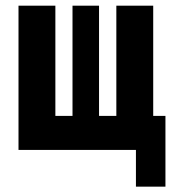

<svg xmlns="http://www.w3.org/2000/svg" viewBox="-20 -538 626 689"><path d="M46.4 0V-517.6H178.7V-122.1H240.2V-517.6H335.4V-122.1H397.5V-517.6H529.8V-122.1H573.7V131.8H467.8V0Z"/></svg>

Font: Caskaydia Cove
Style: Bold
Weight: 700
Monospace: yes
Designer: Aaron Bell
Foundry: Saja Typeworks
Version: Version 4.300; ttfautohint (v1.8.3)